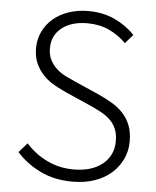

<svg xmlns="http://www.w3.org/2000/svg" viewBox="-53 -788 687 846"><g transform="rotate(5 290.0 -364.5)"><path d="M299 13Q219 13 157 -17Q95 -47 51 -96L88 -138Q128 -93 182 -67Q236 -41 299 -41Q380 -41 427 -79.5Q474 -118 474 -181Q474 -214 464 -236.5Q454 -259 436.5 -275.5Q419 -292 395.5 -304.5Q372 -317 345 -329L236 -377Q212 -388 185.5 -402.5Q159 -417 137.5 -438.5Q116 -460 102 -489.5Q88 -519 88 -559Q88 -599 104.5 -633Q121 -667 149.5 -691Q178 -715 217.5 -728.5Q257 -742 304 -742Q370 -742 422.5 -717Q475 -692 510 -654L476 -615Q444 -648 401 -668Q358 -688 304 -688Q234 -688 191.5 -654.5Q149 -621 149 -564Q149 -533 161 -511Q173 -489 191 -473Q209 -457 231 -446.5Q253 -436 273 -427L382 -379Q413 -365 441 -348.5Q469 -332 490 -309.5Q511 -287 523 -257Q535 -227 535 -185Q535 -143 518 -107Q501 -71 470.5 -44Q440 -17 396.5 -2Q353 13 299 13Z"/></g></svg>

Font: SpoqaHanSans-Light
Style: Regular
Weight: 300
Designer: [Spoqa Han Sans] Dong-huui Kim \uAE40 \uB3D9 \uD718  Younghwa Kang \uAC15 \uC601 \uD654  [Noto Sans] Ryoko NISHIZUKA \u8
Foundry: Spoqa (http://www.spoqa-han-sans.com)
Version: Version 2.000